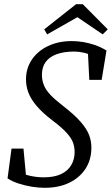

<svg xmlns="http://www.w3.org/2000/svg" viewBox="-20 -881 534 916"><path d="M16 -30 35 -172H92L105 -32L57 -67Q86 -51 120 -43Q154 -35 189 -35Q239 -35 271.5 -50.5Q304 -66 320 -93.5Q336 -121 336 -155Q336 -178 329 -199Q322 -220 299.5 -245.5Q277 -271 232 -305Q181 -344 153.5 -377Q126 -410 115 -440.5Q104 -471 104 -502Q104 -555 132 -596.5Q160 -638 209.5 -661.5Q259 -685 322 -685Q349 -685 376.5 -680.5Q404 -676 432 -666.5Q460 -657 488 -640L465 -500H406L399 -640L442 -605Q405 -624 380.5 -629.5Q356 -635 334 -635Q285 -635 250.5 -622.5Q216 -610 198 -585.5Q180 -561 180 -524Q180 -498 189.5 -474.5Q199 -451 221 -428Q243 -405 278 -378Q335 -334 364.5 -300Q394 -266 405 -237Q416 -208 416 -177Q416 -119 388 -76Q360 -33 310 -9Q260 15 193 15Q163 15 130 9.5Q97 4 67 -6Q37 -16 16 -30ZM375 -861 494 -741 470 -717 311 -825H395L205 -717L191 -741L343 -861Z"/></svg>

Font: Source Serif 4
Style: Italic
Weight: 400
Italic angle: -12°
Designer: Frank Grießhammer
Foundry: Adobe Systems Incorporated
Version: Version 4.004;hotconv 1.0.116;makeotfexe 2.5.65601